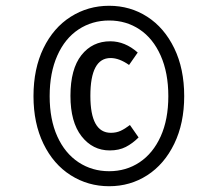

<svg xmlns="http://www.w3.org/2000/svg" viewBox="-20 -767 707 665"><path d="M618 -434Q618 -340 583.5 -269Q549 -198 490 -160Q431 -122 358 -122Q285 -122 225 -160Q165 -198 130.5 -269Q96 -340 96 -434Q96 -529 130.5 -600Q165 -671 225 -709Q285 -747 358 -747Q431 -747 490 -709Q549 -671 583.5 -600Q618 -529 618 -434ZM152 -434Q152 -353 178.5 -294.5Q205 -236 252 -205Q299 -174 358 -174Q417 -174 463.5 -205Q510 -236 536.5 -294.5Q563 -353 563 -434Q563 -515 536.5 -574.5Q510 -634 463.5 -665Q417 -696 358 -696Q299 -696 252 -665Q205 -634 178.5 -574.5Q152 -515 152 -434ZM457 -585 427 -542Q393 -566 363 -566Q293 -566 293 -435Q293 -307 364 -307Q383 -307 398 -314Q413 -321 430 -334L460 -291Q439 -270 415.5 -258Q392 -246 360 -246Q301 -246 262.5 -295Q224 -344 224 -435Q224 -528 262 -576Q300 -624 362 -624Q413 -624 457 -585Z"/></svg>

Font: Fira Sans Compressed
Style: Italic
Weight: 400
Width: 1
Italic angle: -8°
Designer: bBox Type GmbH & Carrois Corporate GbR & Edenspiekermann AG
Foundry: bBox Type GmbH & Carrois Corporate GbR & Edenspiekermann AG
Version: Version 4.301